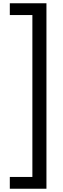

<svg xmlns="http://www.w3.org/2000/svg" viewBox="-20 -793 384 1174"><path d="M40 289H178V-701H40V-773H264V361H40Z"/></svg>

Font: telugu115
Style: Regular
Weight: 400
Designer: Jelle Bosma - Monotype Design Team
Foundry: Monotype Imaging Inc.
Version: Version 2.003